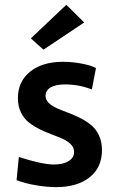

<svg xmlns="http://www.w3.org/2000/svg" viewBox="-20 -766 476 796"><path d="M168.9 -369.1Q168.9 -352.1 181.9 -339.4Q194.8 -326.7 215.3 -317.6Q235.8 -308.6 260.7 -299.3Q285.6 -290 310.8 -277.6Q335.9 -265.1 356.4 -248.8Q377 -232.4 389.9 -205.6Q402.8 -178.7 402.8 -144Q402.8 -71.8 351.6 -31Q300.3 9.8 212.9 9.8Q173.8 9.8 128.4 2Q83 -5.9 48.8 -19L58.1 -115.2Q154.8 -84 204.1 -84Q241.2 -84 264.2 -97.9Q287.1 -111.8 287.1 -136.2Q287.1 -153.8 274.2 -167.2Q261.2 -180.7 240.7 -189.9Q220.2 -199.2 195.6 -208.3Q170.9 -217.3 146 -229.5Q121.1 -241.7 100.6 -257.6Q80.1 -273.4 67.1 -299.3Q54.2 -325.2 54.2 -358.9Q54.2 -428.2 105 -469Q155.8 -509.8 241.2 -509.8Q278.8 -509.8 318.1 -502.4Q357.4 -495.1 377.9 -483.9L360.8 -395Q308.1 -416 250 -416Q210.9 -416 189.9 -403.6Q168.9 -391.1 168.9 -369.1ZM160.2 -560.1 107.9 -606.9 254.9 -746.1 329.1 -672.9Z"/></svg>

Font: LT Hoop SemBd
Style: Regular
Weight: 600
Designer: Daniel Lyons
Foundry: LyonsType
Version: Version 1.000